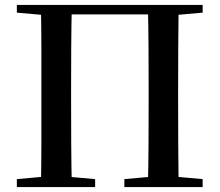

<svg xmlns="http://www.w3.org/2000/svg" viewBox="-20 -755 887 775"><path d="M145 0Q147 -85 147 -169.5Q147 -254 147 -347V-393Q147 -479 147 -564.5Q147 -650 145 -735H270Q268 -651 267.5 -565Q267 -479 267 -393V-348Q267 -255 267.5 -170.5Q268 -86 270 0ZM577 0Q579 -85 579.5 -169.5Q580 -254 580 -348V-393Q580 -479 579.5 -564.5Q579 -650 577 -735H701Q700 -651 699.5 -565Q699 -479 699 -393V-347Q699 -255 699.5 -170.5Q700 -86 701 0ZM48 0V-32L192 -45H217L364 -32V0ZM482 0V-32L628 -45H653L798 -32V0ZM48 -704V-735H208V-691H195ZM638 -691V-735H798V-704L651 -691ZM208 -697V-735H638V-697Z"/></svg>

Font: Noto Serif KR SemiBold
Style: Regular
Weight: 600
Designer: Ryoko NISHIZUKA 西塚涼子 (kana & ideographs); Frank Grießhammer (Latin, Greek & Cyrillic); Wenlong ZHANG 张文龙 (bopomofo); San
Foundry: Adobe
Version: Version 2.003-H1;hotconv 1.1.1;makeotfexe 2.6.0